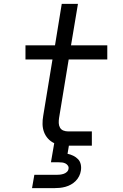

<svg xmlns="http://www.w3.org/2000/svg" viewBox="-20 -755 640 995"><path d="M146 220 158 151H273Q282 151 291 150Q300 149 309.5 146Q319 143 326.5 136Q334 129 335 120Q337 111 332 103.5Q327 96 319 92Q311 88 302 87Q293 86 283 86H244L261 -13Q242 -22 228.5 -37Q215 -52 208 -71Q201 -90 200.5 -111.5Q200 -133 204 -155L252 -447H112V-520H265L300 -735H384L348 -520H536V-447H336L286 -143Q284 -130 284.5 -117Q285 -104 291 -93.5Q297 -83 308.5 -78.5Q320 -74 333 -74H456V0H337L330 42Q345 45 359.5 52Q374 59 384.5 70Q395 81 398.5 97Q402 113 399 130Q397 144 390 158Q383 172 372 183Q361 194 347.5 201.5Q334 209 319.5 213Q305 217 290.5 218.5Q276 220 261 220Z"/></svg>

Font: Iosevka SS04 Extended Oblique
Style: Regular
Weight: 400
Width: 7
Italic angle: -9°
Monospace: yes
Designer: Belleve Invis
Foundry: Belleve Invis
Version: Version 19.0.0; ttfautohint (v1.8.4)